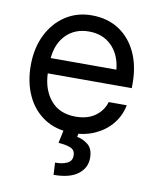

<svg xmlns="http://www.w3.org/2000/svg" viewBox="-83 -591 703 868"><g transform="rotate(10 268.0 -157.0)"><path d="M274.4 11.7Q198.7 11.7 145.3 -22.9Q91.8 -57.6 63.5 -118.4Q35.2 -179.2 35.2 -256.8Q35.2 -335.4 64.9 -396.5Q94.7 -457.5 147.5 -492.4Q200.2 -527.3 268.6 -527.3Q340.3 -527.3 393.1 -493.2Q445.8 -459 474.4 -397.9Q502.9 -336.9 502.9 -256.8V-234.4H117.2Q120.1 -158.7 160.6 -111.1Q201.2 -63.5 274.4 -63.5Q329.6 -63.5 364.5 -88.9Q399.4 -114.3 411.1 -154.3H494.1Q484.4 -105 453.6 -67.6Q422.9 -30.3 376.7 -9.3Q330.6 11.7 274.4 11.7ZM118.2 -304.7H419.9Q413.1 -373 372.6 -413.1Q332 -453.1 268.6 -453.1Q205.1 -453.1 164.8 -413.1Q124.5 -373 118.2 -304.7ZM234.4 -2.9H303.7L297.9 25.4Q325.7 29.8 348.9 48.8Q372.1 67.9 372.1 109.4Q372.1 155.3 334.2 184.1Q296.4 212.9 222.7 212.9L219.7 157.2Q252.9 157.7 274.9 147.2Q296.9 136.7 296.9 112.3Q296.9 87.9 278.6 78.9Q260.3 69.8 219.7 66.4Z"/></g></svg>

Font: Inter Display
Style: Regular
Weight: 400
Designer: Rasmus Andersson
Foundry: rsms
Version: Version 4.000;git-37864ae